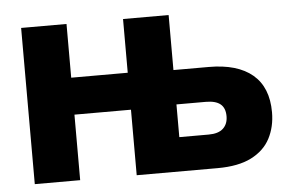

<svg xmlns="http://www.w3.org/2000/svg" viewBox="-43 -589 976 649"><g transform="rotate(-5 445.0 -265.0)"><path d="M50 0V-530H204V-347.7H395.8V-530H550.5V-343.3H670.3Q767.3 -343.3 818.7 -300.1Q870 -256.8 870 -172.3Q870 -123 849.6 -83.8Q829.2 -44.7 785 -22.3Q740.8 0 670.3 0H395.8V-222.3H204V0ZM550.5 -115.7H650.2Q683.2 -115.7 699.4 -130.8Q715.7 -146 715.7 -172.3Q715.7 -200.2 699.6 -213.4Q683.5 -226.7 650.2 -226.7H550.5Z"/></g></svg>

Font: Golos Text
Style: Regular
Weight: 400
Designer: A.Korolkova, Vitaly Kuzmin
Foundry: ParaType Ltd
Version: Version 2.004